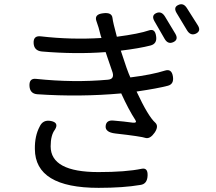

<svg xmlns="http://www.w3.org/2000/svg" viewBox="-20 -853 1040 925"><path d="M775 -773 825 -690Q841 -662 815 -650Q789 -638 773 -666L724 -751Q708 -779 733 -790Q758 -801 775 -773ZM839 -829Q864 -841 881 -813L933 -731Q950 -704 924 -691Q898 -679 881 -707L831 -790Q814 -818 839 -829ZM638 -412Q694 -292 728 -262Q746 -245 725 -214Q704 -184 683 -188Q660 -196 535 -210Q486 -216 489 -246Q492 -276 528 -272Q577 -268 620 -262Q642 -260 632 -275Q600 -324 564 -403Q365 -385 159 -399Q124 -402 122 -439Q120 -477 154 -473Q335 -454 500 -469Q535 -472 520 -511Q506 -550 497 -578Q492 -594 489 -602Q343 -591 181 -605Q144 -609 142 -645Q140 -682 176 -678Q322 -661 469 -670Q468 -674 465 -682Q463 -691 455 -720L444 -753Q434 -784 476 -789Q519 -795 522 -766Q524 -746 543 -676Q650 -690 699 -707Q727 -716 732 -679Q738 -643 706 -634Q652 -620 562 -609Q593 -512 608 -480Q712 -493 775 -513Q807 -523 813 -485Q819 -448 789 -440Q740 -427 638 -412ZM245 -229Q224 -202 224 -148Q224 -24 454 -24Q586 -24 663 -40Q693 -46 691 -6Q689 34 656 38Q574 52 455 52Q149 52 148 -135Q147 -198 171 -243Q187 -278 226 -270Q265 -262 245 -229Z"/></svg>

Font: Swei Gothic CJK TC Regular
Style: Regular
Weight: 400
Version: Version 2.129